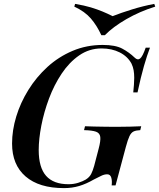

<svg xmlns="http://www.w3.org/2000/svg" viewBox="-20 -953 818 987"><path d="M332 -6Q359 -6 382.5 -13.5Q406 -21 421 -30Q440 -42 448.5 -58.5Q457 -75 464 -100L487 -188Q498 -229 495.5 -249Q493 -269 473.5 -276Q454 -283 412 -284L417 -304Q437 -303 464.5 -302.5Q492 -302 522 -301.5Q552 -301 577 -301Q617 -301 650.5 -302Q684 -303 706 -304L701 -284Q679 -283 666.5 -277Q654 -271 645.5 -253Q637 -235 627 -198L574 0H554Q557 -23 552 -40Q547 -57 531 -57Q516 -57 500 -49Q484 -41 462 -30Q424 -8 387.5 3Q351 14 309 14Q181 14 111.5 -46Q42 -106 42 -215Q42 -283 63.5 -354Q85 -425 126 -491Q167 -557 224 -609Q281 -661 353 -691.5Q425 -722 508 -722Q573 -722 608.5 -703Q644 -684 672 -657Q687 -642 700 -652Q713 -662 729 -708H751Q736 -669 720 -613.5Q704 -558 687 -478H665Q667 -498 668.5 -516.5Q670 -535 670 -553Q670 -574 667 -591.5Q664 -609 656 -626Q636 -663 595.5 -683.5Q555 -704 502 -704Q439 -704 387.5 -668.5Q336 -633 297 -574.5Q258 -516 232 -446.5Q206 -377 192.5 -307.5Q179 -238 179 -182Q179 -92 217 -49Q255 -6 332 -6ZM559 -870Q602 -887 658.5 -904.5Q715 -922 773 -933L778 -919Q698 -894 629.5 -854.5Q561 -815 519 -772H501Q478 -822 447 -858Q416 -894 362 -919L366 -933Q414 -925 447 -915Q480 -905 506.5 -894Q533 -883 559 -870Z"/></svg>

Font: Playfair Display SemiBold
Style: Italic
Weight: 600
Italic angle: -14°
Designer: Claus Eggers Sørensen
Foundry: Claus Eggers Sørensen
Version: Version 1.203